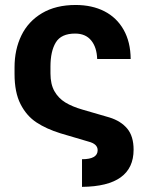

<svg xmlns="http://www.w3.org/2000/svg" viewBox="-20 -557 592 767"><path d="M370.1 43Q370.1 18.1 334 8.8L221.7 -24.4Q165 -42 125.5 -68.1Q85.9 -94.2 62 -141.1Q38.1 -188 38.1 -261.7V-288.1Q38.1 -358.9 65.4 -415.3Q92.8 -471.7 147.9 -504.4Q203.1 -537.1 282.2 -537.1Q347.7 -537.1 397 -512Q446.3 -486.8 473.9 -438Q501.5 -389.2 502 -321.3H368.2Q366.7 -368.2 344.2 -395.5Q321.8 -422.9 280.3 -422.9Q224.6 -422.9 203.1 -387.7Q181.6 -352.5 181.6 -291V-263.7Q181.6 -220.7 197.5 -192.6Q213.4 -164.6 241 -147.7Q268.6 -130.9 309.6 -119.1L417 -87.9Q462.9 -73.7 488.3 -43.2Q513.7 -12.7 513.7 41Q513.7 187.5 307.6 189.5V79.1Q370.1 79.1 370.1 43Z"/></svg>

Font: Pretendard JP
Style: Bold
Weight: 700
Designer: Base glyphs from Inter by Rasmus Andersson; Hangeul glyphs from Noto Sans CJK(Source Han Sans) by Jang Soo-young and Kan
Foundry: Kil Hyung-jin
Version: Version 1.309